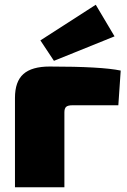

<svg xmlns="http://www.w3.org/2000/svg" viewBox="-20 -788 533 808"><path d="M462 -635 207 -532 150 -618 383 -768ZM43 0V-376Q43 -445 78.5 -476.5Q114 -508 189 -508Q407 -508 488 -491L478 -345H285Q266 -345 258.5 -338.5Q251 -332 251 -315V0Z"/></svg>

Font: Exo 2.0 Black
Style: Regular
Weight: 900
Designer: Natanael Gama
Version: Version 1.001;PS 001.001;hotconv 1.0.70;makeotf.lib2.5.58329